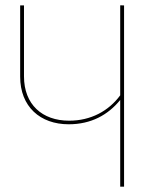

<svg xmlns="http://www.w3.org/2000/svg" viewBox="-20 -701 612 721"><path d="M431.4 -680.9V-343C387.9 -284.2 321.4 -247.8 239.6 -247.8C138.4 -247.8 70.1 -308.7 70.1 -414.1V-680.8H55.7V-413.3C55.7 -300.4 131 -234.3 237.9 -234.3C322.5 -234.3 385.8 -269.6 431.4 -325.6V0H445.9V-680.8Z"/></svg>

Font: Fira Sans Hair
Style: Regular
Weight: 100
Designer: bBox Type GmbH & Carrois Corporate GbR & Edenspiekermann AG
Foundry: bBox Type GmbH & Carrois Corporate GbR & Edenspiekermann AG
Version: Version 4.300;PS 004.300;hotconv 1.0.88;makeotf.lib2.5.64775